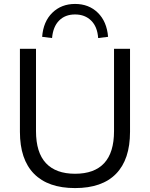

<svg xmlns="http://www.w3.org/2000/svg" viewBox="-20 -955 768 984"><path d="M364.7 8.9Q226.6 8.9 154.3 -64.4Q82.1 -137.8 82.1 -279.5V-705H164.5V-283.1Q164.5 -173.3 215.4 -118.9Q266.3 -64.5 364.7 -64.5Q463.6 -64.5 514 -118.9Q564.4 -173.3 564.4 -283.1V-705H646.4V-279.5Q646.4 -137.8 574.8 -64.4Q503.3 8.9 364.7 8.9ZM246.8 -760 196 -766.3Q202 -844.8 248.3 -889.8Q294.6 -934.8 364.7 -934.8Q435.3 -934.8 481.3 -889.8Q527.4 -844.8 533.9 -766.3L483.1 -760Q479.1 -818 447.2 -849.4Q415.3 -880.9 364.7 -880.9Q313.6 -880.9 282.7 -849.4Q251.8 -818 246.8 -760Z"/></svg>

Font: Nunito Sans 12pt ExtraLight
Style: Regular
Weight: 200
Designer: Vernon Adams
Foundry: Vernon Adams
Version: Version 3.101;gftools[0.9.27]